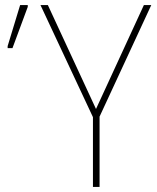

<svg xmlns="http://www.w3.org/2000/svg" viewBox="-20 -734 615 754"><path d="M357 -306 545 -714H574L371 -276V0H345V-274L139 -714H168ZM10 -545V-553L59 -714H89V-707L29 -545Z"/></svg>

Font: Noto Sans SemiCondensed Thin
Style: Regular
Weight: 100
Width: 4
Designer: Monotype Design Team
Foundry: Monotype Imaging Inc.
Version: Version 2.013; ttfautohint (v1.8.4.7-5d5b)